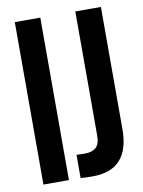

<svg xmlns="http://www.w3.org/2000/svg" viewBox="-81 -757 607 815"><g transform="rotate(-10 223.0 -349.0)"><path d="M40 0V-700.2H149.9V0ZM200.2 0V-100.1Q212.4 -99.1 237.8 -99.1Q267.6 -99.1 284.2 -113.8Q300.8 -128.4 300.8 -166V-700.2H411.1V-173.8Q411.1 2 252.9 2Q218.3 2 200.2 0Z"/></g></svg>

Font: Bebas Neue Bold
Style: Regular
Weight: 700
Designer: Ryoichi Tsunekawa
Foundry: Ryoichi Tsunekawa
Version: Version 1.300